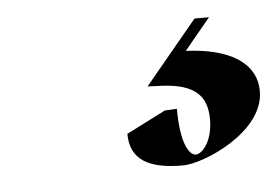

<svg xmlns="http://www.w3.org/2000/svg" viewBox="-31 -46 461 317"><g transform="rotate(-5 199.0 113.0)"><path d="M174 173C174 216 204 233 261 233C296 233 398 189 398 122C398 74 353 48 282 45L325 -7H301L214 98L239 99C293 102 312 123 312 161C312 195 296 216 284 217C272 217 259 195 259 139L239 140Z"/></g></svg>

Font: Mazius Display
Style: Bold
Weight: 700
Designer: Alberto Casagrande & Collletttivo
Foundry: Collletttivo
Version: Version 2.000;Glyphs 3.2 (3221)